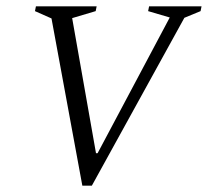

<svg xmlns="http://www.w3.org/2000/svg" viewBox="-20 -580 654 604"><path d="M239 4 142 -522 90 -545 93 -560H284L281 -545L207 -523L282 -98H287L514 -525L446 -545L449 -560H614L611 -545L560 -524L269 4Z"/></svg>

Font: Spectral SC Light
Style: Italic
Weight: 300
Italic angle: -10°
Designer: Jean-Baptiste Levee
Foundry: Production Type
Version: Version 2.001